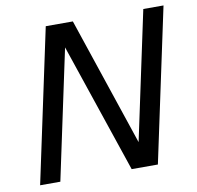

<svg xmlns="http://www.w3.org/2000/svg" viewBox="-78 -770 875 851"><g transform="rotate(-10 360.0 -345.0)"><path d="M35 0 182 -690H304L512 -71L489 -70L621 -690H712L565 0H447L236 -624L259 -625L126 0Z"/></g></svg>

Font: Radio Canada
Style: Italic
Weight: 400
Italic angle: -12°
Designer: Charles Daoud, Etienne Aubert Bonn, Alexandre Saumier Demers, Jacques Le Bailly
Foundry: Radio-Canada
Version: Version 2.104;gftools[0.9.28.dev5+ged2979d]